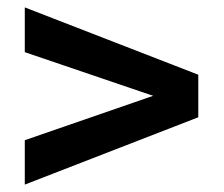

<svg xmlns="http://www.w3.org/2000/svg" viewBox="-20 -600 605 519"><path d="M516 -283 47 -101V-221L394 -341L47 -459V-580L516 -398Z"/></svg>

Font: Hind Kochi SemiBold
Style: Regular
Weight: 600
Designer: Dhruvi Tolia
Foundry: Indian Type Foundry
Version: Version 0.702;PS 1.0;hotconv 1.0.81;makeotf.lib2.5.63406